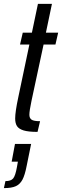

<svg xmlns="http://www.w3.org/2000/svg" viewBox="-49 -678 319 987"><path d="M29 -69Q29 -103 45 -178L102 -449H54L68 -510H115L146 -658H218L187 -510H250L236 -449H175L113 -160Q102 -108 102 -88Q102 -71 113 -63Q124 -55 157 -55L144 0Q97 0 72.5 -7.5Q48 -15 38.5 -29.5Q29 -44 29 -69ZM38 181 43 153H11L28 62H111L88 175Q79 222 66.5 245.5Q54 269 32.5 279Q11 289 -29 289L-21 253Q7 253 18.5 239.5Q30 226 38 181Z"/></svg>

Font: Saira Ultra Condensed Medium
Style: Italic
Weight: 500
Width: 1
Italic angle: -12°
Designer: Hector Gatti with collaboration of the Omnibus-Type team
Foundry: Omnibus-Type
Version: Version 1.001; ttfautohint (v1.8)